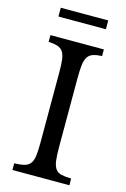

<svg xmlns="http://www.w3.org/2000/svg" viewBox="-138 -992 691 1055"><g transform="rotate(15 207.5 -465.0)"><path d="M260 -189Q260 -139 264 -110Q268 -81 279.5 -65Q291 -49 312.5 -44Q334 -39 369 -38V0H45V-38Q80 -39 101.5 -44.5Q123 -50 135 -65Q147 -80 151 -107.5Q155 -135 155 -182V-588Q155 -630 151.5 -657.5Q148 -685 137.5 -701Q127 -717 107 -723.5Q87 -730 55 -732V-770H359V-732Q327 -731 307.5 -724Q288 -717 277.5 -700.5Q267 -684 263.5 -655Q260 -626 260 -581ZM71 -880V-930H341V-880Z"/></g></svg>

Font: Libre Baskerville
Style: Regular
Weight: 400
Designer: Pablo Impallari, Rodrigo Fuenzalida
Foundry: Pablo Impallari, Rodrigo Fuenzalida
Version: Version 1.000; ttfautohint (v0.93) -l 8 -r 50 -G 200 -x 14 -